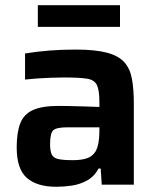

<svg xmlns="http://www.w3.org/2000/svg" viewBox="-20 -708 605 736"><path d="M196 8Q122 8 83 -26Q44 -60 44 -143Q44 -201 58 -236Q72 -271 107 -286.5Q142 -302 204 -302Q217 -302 244.5 -301.5Q272 -301 303.5 -300Q335 -299 361 -298V-318Q361 -362 351.5 -382Q342 -402 313 -406.5Q284 -411 226 -411Q204 -411 175 -410Q146 -409 119 -407Q92 -405 76 -403V-503Q166 -518 270 -518Q345 -518 390 -506Q435 -494 457 -469Q479 -444 486 -404.5Q493 -365 493 -312V0H370L366 -62H358Q341 -31 313.5 -16Q286 -1 255 3.5Q224 8 196 8ZM259 -94Q291 -94 312.5 -101Q334 -108 346 -127Q361 -153 361 -205V-220H240Q197 -220 184.5 -209Q172 -198 172 -156Q172 -130 178 -116.5Q184 -103 202.5 -98.5Q221 -94 259 -94ZM125 -605V-688H440V-605Z"/></svg>

Font: Saira SemiBold
Style: Regular
Weight: 600
Designer: Hector Gatti with collaboration of the Omnibus-Type team
Foundry: Omnibus-Type
Version: Version 1.100; ttfautohint (v1.8.3)